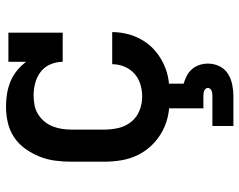

<svg xmlns="http://www.w3.org/2000/svg" viewBox="-99 -479 798 640"><g transform="rotate(-90 300.0 -159.0)"><path d="M298 8Q268 8 239.5 3Q211 -2 185 -15.5Q159 -29 138 -50Q117 -71 104 -97Q91 -123 86 -152Q81 -181 81 -210V-320Q81 -347 84.5 -374Q88 -401 98 -426Q108 -451 124 -473.5Q140 -496 162.5 -511Q185 -526 211.5 -532Q238 -538 265 -538Q287 -538 308 -534.5Q329 -531 348.5 -523Q368 -515 384.5 -501.5Q401 -488 414 -471V-530H511V-349H414Q414 -370 405.5 -390Q397 -410 380.5 -422.5Q364 -435 343.5 -440.5Q323 -446 302 -446Q286 -446 270 -443Q254 -440 240 -431.5Q226 -423 215.5 -410.5Q205 -398 199 -383Q193 -368 190.5 -352Q188 -336 188 -320V-210Q188 -186 193.5 -162.5Q199 -139 214 -120.5Q229 -102 251.5 -93Q274 -84 298 -84Q318 -84 338.5 -90Q359 -96 374.5 -110Q390 -124 398 -143.5Q406 -163 406 -184Q406 -184 406 -184Q406 -184 406 -184H513Q513 -184 513 -184Q513 -184 513 -184Q513 -157 506 -130.5Q499 -104 484.5 -80.5Q470 -57 449 -39.5Q428 -22 403.5 -11Q379 0 352 4Q325 8 298 8ZM200 220V150H300Q304 150 308.5 149.5Q313 149 317 147.5Q321 146 324 142.5Q327 139 327 135Q327 131 324 127.5Q321 124 317 122.5Q313 121 308.5 120.5Q304 120 300 120H259V0H341V54Q354 58 367 64.5Q380 71 389.5 82Q399 93 403.5 107Q408 121 408 135Q408 155 399.5 173Q391 191 374.5 201.5Q358 212 338.5 216Q319 220 300 220Z"/></g></svg>

Font: Iosevka Curly Slab SmBdEx
Style: Regular
Weight: 600
Width: 7
Monospace: yes
Designer: Belleve Invis
Foundry: Belleve Invis
Version: Version 11.1.0; ttfautohint (v1.8.3)